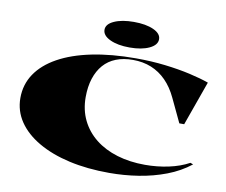

<svg xmlns="http://www.w3.org/2000/svg" viewBox="-97 -1068 1422 1206"><g transform="rotate(10 613.5 -465.5)"><path d="M1183 -129Q1117 -77 1034 -45.5Q951 -14 859.5 0.5Q768 15 673 15Q532 15 417 -11Q302 -37 217.5 -86Q133 -135 87.5 -202.5Q42 -270 42 -352Q42 -438 88 -506.5Q134 -575 221.5 -623.5Q309 -672 433.5 -697.5Q558 -723 714 -723Q813 -723 901.5 -712.5Q990 -702 1062.5 -685.5Q1135 -669 1185 -651L1084 -368H1053L982 -518Q952 -582 910 -624.5Q868 -667 815 -688.5Q762 -710 698 -710Q637 -710 590 -691.5Q543 -673 511 -636.5Q479 -600 462 -547.5Q445 -495 445 -428Q445 -347 477 -281.5Q509 -216 567.5 -169.5Q626 -123 707 -98.5Q788 -74 885 -74Q963 -74 1035.5 -89.5Q1108 -105 1165 -136ZM662 -946Q739 -946 787.5 -924Q836 -902 836 -866Q836 -829 787.5 -806Q739 -783 662 -783Q586 -783 537 -806Q488 -829 488 -866Q488 -902 537 -924Q586 -946 662 -946Z"/></g></svg>

Font: Kalnia Expanded SemiBold
Style: Regular
Weight: 600
Width: 7
Designer: Frida Medrano
Foundry: Frida Medrano
Version: Version 1.105